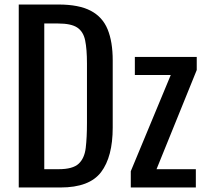

<svg xmlns="http://www.w3.org/2000/svg" viewBox="-20 -830 914 850"><path d="M63 0V-810H239Q329 -810 381.5 -782.5Q434 -755 456.5 -700Q479 -645 479 -563V-265Q479 -136 427.5 -68Q376 0 248 0ZM176 -81H240Q302 -81 328 -105Q354 -129 359.5 -175Q365 -221 365 -286V-549Q365 -612 357 -651Q349 -690 322 -708Q295 -726 237 -726H176ZM559 0V-72L736 -498H577V-578H851V-520L673 -81H847V0Z"/></svg>

Font: Oswald
Style: Regular
Weight: 400
Designer: Vernon Adams
Foundry: Vernon Adams
Version: Version 4.103; ttfautohint (v1.8.3)